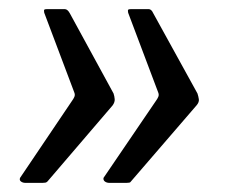

<svg xmlns="http://www.w3.org/2000/svg" viewBox="-20 -472 498 421"><path d="M138 -251Q141 -255 143 -259.5Q145 -264 143 -269L77 -444Q76 -449 77 -450.5Q78 -452 83 -452H122Q128 -452 133 -443L229 -267Q231 -261 231.5 -254.5Q232 -248 227 -241L84 -74Q82 -72 79.5 -71.5Q77 -71 73 -71H36Q30 -71 26 -74Q22 -77 24 -82L138 -251ZM322 -251Q325 -255 327 -259.5Q329 -264 327 -269L261 -444Q260 -449 261 -450.5Q262 -452 267 -452H306Q312 -452 316 -443L413 -267Q415 -261 416 -254.5Q417 -248 411 -241L267 -74Q266 -72 263.5 -71.5Q261 -71 257 -71H220Q214 -71 210 -74Q206 -77 207 -82L322 -251Z"/></svg>

Font: Libre Franklin Thin Medium
Style: Italic
Weight: 500
Italic angle: -8°
Version: Version 3.000